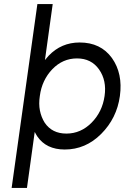

<svg xmlns="http://www.w3.org/2000/svg" viewBox="-20 -720 618 940"><path d="M112 200 150 -74Q153 -68 156 -63Q159 -58 162 -53Q206 12 297 12Q399 12 475 -64Q552 -141 567 -250Q582 -360 528 -436Q473 -512 370 -512Q280 -512 218 -447Q214 -442 209 -436.5Q204 -431 200 -426L238 -700H163L37 200ZM357 -434Q427 -434 465 -380Q503 -326 492 -250Q481 -173 429 -120Q376 -66 305 -66Q235 -66 199 -119Q182 -146 175.5 -178.5Q169 -211 175 -250Q180 -289 195.5 -322Q211 -355 236 -381Q287 -434 357 -434Z"/></svg>

Font: Unageo
Style: Regular-Italic
Weight: 400
Designer: Richard Sepsi
Foundry: Richard Sepsi
Version: Version 2.000